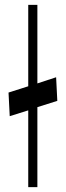

<svg xmlns="http://www.w3.org/2000/svg" viewBox="-20 -770 271 790"><path d="M20 -292 15.1 -389.2 96.2 -415V-750H133.8V-426.8L210.9 -452.1L215.8 -355L133.8 -329.1V0H96.2V-315.9Z"/></svg>

Font: Ribes
Style: Regular
Weight: 400
Designer: Luigi Gorlero
Foundry: Collletttivo
Version: Version 2.100;Glyphs 3.2 (3217)